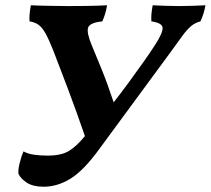

<svg xmlns="http://www.w3.org/2000/svg" viewBox="-20 -699 799 728"><path d="M145 9Q105 9 81.5 -6.5Q58 -22 50 -40Q48 -54 54.5 -80.5Q61 -107 69 -125Q85 -116 108 -112.5Q131 -109 161 -109Q212 -109 241 -126.5Q270 -144 302 -183Q270 -276 237 -363.5Q204 -451 181 -510Q165 -550 152.5 -572.5Q140 -595 126 -605Q112 -615 92 -618Q90 -642 97 -679Q112 -678 138.5 -677.5Q165 -677 193 -676.5Q221 -676 240 -676Q267 -676 307.5 -676.5Q348 -677 386 -679Q383 -660 378 -644.5Q373 -629 368 -618Q320 -613 314 -594Q308 -575 328 -527Q347 -481 361 -447Q375 -413 386.5 -381.5Q398 -350 411 -311Q440 -348 470 -389Q500 -430 526.5 -467.5Q553 -505 570 -532Q597 -574 596.5 -593Q596 -612 554 -618Q552 -643 559 -679Q578 -678 606.5 -677Q635 -676 659 -676Q683 -676 712 -677Q741 -678 759 -679Q756 -661 751 -646Q746 -631 740 -618Q720 -613 704.5 -600Q689 -587 671.5 -563Q654 -539 628 -503L358 -136Q298 -53 248 -22Q198 9 145 9Z"/></svg>

Font: Vollkorn
Style: Bold Italic
Weight: 700
Italic angle: -11°
Designer: Friedrich Althausen
Foundry: Friedrich Althausen
Version: Version 5.000; ttfautohint (v1.8.3)